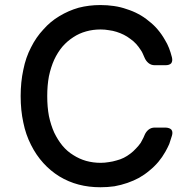

<svg xmlns="http://www.w3.org/2000/svg" viewBox="-20 -747 775 776"><path d="M605.5 -231.4Q590.8 -231.4 580.1 -222.7Q569.3 -213.9 563.5 -199.2Q560.5 -191.4 556.6 -184.6Q552.7 -176.8 548.8 -169.9Q540 -157.2 529.3 -146.5Q518.6 -134.8 506.8 -126Q494.1 -116.2 480.5 -109.4Q466.8 -102.5 451.2 -98.6Q435.5 -93.8 419.9 -91.8Q403.3 -88.9 386.7 -88.9Q356.4 -88.9 328.1 -96.7Q300.8 -104.5 276.4 -120.1Q252 -134.8 232.4 -158.2Q213.9 -180.7 199.2 -210.9Q185.5 -241.2 177.7 -278.3Q170.9 -314.5 170.9 -358.4Q170.9 -402.3 177.7 -438.5Q185.5 -475.6 199.2 -505.9Q212.9 -535.2 232.4 -558.6Q252 -581.1 276.4 -596.7Q299.8 -612.3 328.1 -620.1Q355.5 -627.9 386.7 -627.9Q404.3 -627.9 419.9 -625Q436.5 -623 451.2 -618.2Q466.8 -613.3 480.5 -606.4Q494.1 -599.6 506.8 -589.8Q519.5 -581.1 530.3 -569.3Q540 -558.6 548.8 -544.9Q553.7 -538.1 556.6 -531.2Q560.5 -523.4 563.5 -515.6Q569.3 -501 580.1 -492.2Q590.8 -483.4 605.5 -483.4Q620.1 -483.4 648.4 -483.4Q665 -483.4 671.9 -491.2Q678.7 -500 674.8 -515.6Q669.9 -535.2 663.1 -552.7Q656.2 -570.3 646.5 -585.9Q633.8 -608.4 617.2 -627.9Q601.6 -646.5 581.1 -662.1Q561.5 -678.7 539.1 -690.4Q517.6 -702.1 492.2 -710Q467.8 -718.8 440.4 -722.7Q414.1 -726.6 385.7 -726.6Q339.8 -726.6 297.9 -715.8Q256.8 -704.1 219.7 -681.6Q183.6 -660.2 155.3 -627.9Q126 -596.7 105.5 -555.7Q84 -514.6 74.2 -464.8Q63.5 -416 63.5 -358.4Q63.5 -300.8 74.2 -252Q84 -203.1 105.5 -161.1Q126 -120.1 155.3 -87.9Q183.6 -56.6 219.7 -34.2Q256.8 -11.7 297.9 -1Q338.9 9.8 385.7 9.8Q415 9.8 442.4 5.9Q469.7 1 495.1 -7.8Q520.5 -16.6 542 -28.3Q564.5 -41 584 -57.6Q603.5 -73.2 620.1 -92.8Q635.7 -111.3 648.4 -133.8Q657.2 -149.4 664.1 -165Q669.9 -181.6 674.8 -198.2Q676.8 -205.1 676.8 -210Q676.8 -217.8 672.9 -222.7Q666 -230.5 649.4 -231.4Q649.4 -231.4 648.4 -231.4Q638.7 -231.4 627 -231.4Q615.2 -231.4 605.5 -231.4Z"/></svg>

Font: DeepSea
Style: Medium
Weight: 500
Designer: Stem
Version: Version 3.019;git-0a5106e0b